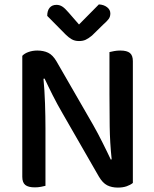

<svg xmlns="http://www.w3.org/2000/svg" viewBox="-20 -843 699 870"><path d="M582 -14Q571 -5 554 1Q537 7 514 7Q486 7 465.5 -3.5Q445 -14 428 -43L263 -330Q252 -349 240.5 -370Q229 -391 218.5 -412Q208 -433 198.5 -452.5Q189 -472 182 -487L177 -486Q182 -434 184 -374.5Q186 -315 186 -262V-1Q179 1 165.5 3.5Q152 6 138 6Q108 6 94.5 -5Q81 -16 81 -42V-590Q91 -601 109.5 -607.5Q128 -614 149 -614Q177 -614 198 -604Q219 -594 236 -565L402 -277Q413 -258 424 -237Q435 -216 445.5 -195Q456 -174 465.5 -154.5Q475 -135 482 -120L486 -121Q478 -197 477 -271.5Q476 -346 476 -417V-607Q484 -609 497 -611.5Q510 -614 525 -614Q555 -614 568.5 -603Q582 -592 582 -566ZM428 -823Q450 -822 465 -810.5Q480 -799 480 -782Q480 -767 472 -756.5Q464 -746 448 -732L397 -682Q380 -668 367.5 -662.5Q355 -657 338 -657Q319 -657 305 -665Q291 -673 277 -687L194 -771Q194 -795 205 -808Q216 -821 236 -821Q250 -821 262 -813.5Q274 -806 291 -786L338 -732Z"/></svg>

Font: Baloo 2 Latin Medium
Style: Regular
Weight: 500
Designer: Sarang Kulkarni and Ek Type
Foundry: Ek Type
Version: Version 1.001